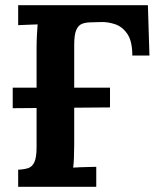

<svg xmlns="http://www.w3.org/2000/svg" viewBox="-20 -720 611 740"><path d="M29 -303V-382H404V-306ZM50 0V-66Q73 -67 88.5 -72Q104 -77 112.5 -95Q121 -113 121 -153V-536Q121 -563 122.5 -588Q124 -613 125 -626Q109 -625 85 -624.5Q61 -624 50 -623V-700H550L556 -506H490Q490 -561 471 -589Q452 -617 424 -626.5Q396 -636 369 -635L333 -634Q312 -634 297 -628.5Q282 -623 274 -604.5Q266 -586 266 -547V-164Q266 -137 265 -112Q264 -87 262 -74Q273 -75 291 -75.5Q309 -76 326.5 -76.5Q344 -77 351 -77V0Z"/></svg>

Font: Lora
Style: Weight 700
Weight: 700
Designer: Olga Karpushina, Alexei Vanyashin (Cyrillic)
Foundry: Cyreal
Version: Version 3.001